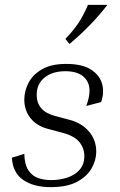

<svg xmlns="http://www.w3.org/2000/svg" viewBox="-20 -760 492 790"><path d="M189 10Q118 10 75 -20Q32 -50 29 -111L80 -127Q81 -84 96 -60.5Q111 -37 135.5 -28Q160 -19 190 -19Q226 -19 257.5 -29.5Q289 -40 308 -62Q327 -84 327 -118Q327 -150 306.5 -175.5Q286 -201 236 -214L176 -230Q131 -242 105.5 -274Q80 -306 80 -350Q80 -385 97 -418.5Q114 -452 152 -474.5Q190 -497 252 -497Q318 -497 354 -474Q390 -451 400 -415Q410 -379 396 -340L335 -324Q361 -393 336.5 -430Q312 -467 249 -467Q196 -467 163.5 -441Q131 -415 131 -370Q131 -303 206 -283L266 -267Q316 -254 346 -219Q376 -184 376 -136Q376 -101 357 -67.5Q338 -34 297 -12Q256 10 189 10ZM266 -579 249 -600Q281 -633 301.5 -663.5Q322 -694 342 -740H422Q388 -696 349.5 -656.5Q311 -617 266 -579Z"/></svg>

Font: Inria Serif Light
Style: Italic
Weight: 300
Italic angle: -10°
Designer: Black Foundry Team
Foundry: Black Foundry
Version: Version 1.000; ttfautohint (v1.8.3)